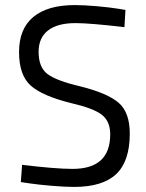

<svg xmlns="http://www.w3.org/2000/svg" viewBox="-20 -727 574 756"><path d="M474 -688 470 -620Q335 -636 277 -636Q206 -636 169 -607Q132 -578 132 -523Q132 -462 167 -435.5Q202 -409 296 -387Q404 -360 447.5 -322Q491 -284 491 -201Q491 -92 437.5 -41.5Q384 9 272 9Q235 9 182.5 4.5Q130 0 96 -5L62 -10L67 -78Q199 -62 266 -62Q414 -62 414 -198Q414 -250 380.5 -275.5Q347 -301 260 -321Q147 -349 101 -390Q55 -431 55 -522Q55 -614 111.5 -660.5Q168 -707 274 -707Q312 -707 362 -702.5Q412 -698 443 -693Z"/></svg>

Font: TypoPRO Titillium Maps
Style: 400 wt
Weight: 400
Designer: Campivisivi
Foundry: Accademia di Belle Arti di Urbino and students of MA course of Visual design
Version: Version 001.001